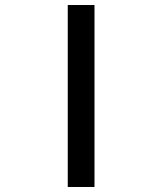

<svg xmlns="http://www.w3.org/2000/svg" viewBox="-20 -745 640 765"><path d="M356.5 -725V0H250V-725Z"/></svg>

Font: JuliaMono BoldItalic
Style: Regular
Weight: 700
Italic angle: -9°
Monospace: yes
Designer: cormullion
Foundry: corm
Version: Version 0.049; ttfautohint (v1.8.4)